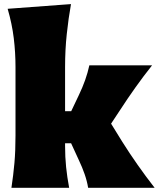

<svg xmlns="http://www.w3.org/2000/svg" viewBox="-20 -899 760 919"><path d="M34.7 0Q43.9 -61 49.1 -119.1Q54.2 -177.2 54.2 -250.5V-577.6Q54.2 -647.5 45.9 -716.1Q37.6 -784.7 16.6 -856.9L319.8 -879.4Q307.6 -811.5 299.6 -736.1Q291.5 -660.6 291.5 -577.6V-366.7H320.8L357.9 -444.8Q375 -480.5 387.5 -515.6Q399.9 -550.8 407.7 -586.4H708Q665 -532.2 627.4 -479.2Q589.8 -426.3 554.7 -372.1L511.7 -307.1L565.4 -220.2Q600.1 -165 638.7 -110.1Q677.2 -55.2 720.2 0H401.9Q396.5 -32.7 385 -65.7Q373.5 -98.6 358.4 -130.4L320.3 -213.4H291.5V-200.7Q291.5 -147.5 296.4 -99.6Q301.3 -51.8 311 0Z"/></svg>

Font: Pinar DS1 Black
Style: Regular
Weight: 900
Designer: Amin Abedi
Version: Version 3.000